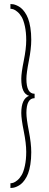

<svg xmlns="http://www.w3.org/2000/svg" viewBox="-20 -771 241 951"><path d="M31.7 160.2V136.7Q38.1 136.7 46.4 134Q54.7 131.3 66.4 121.6Q78.1 111.8 87.4 95.9Q96.7 80.1 103.3 50Q109.9 20 109.9 -19Q109.9 -60.5 97.7 -121.3Q85.4 -182.1 85.4 -210.9Q85.4 -281.7 124 -296.4Q85.4 -307.1 85.4 -380.9Q85.4 -409.7 97.7 -470Q109.9 -530.3 109.9 -571.8Q109.9 -610.8 103.3 -640.9Q96.7 -670.9 87.4 -686.8Q78.1 -702.6 66.4 -712.4Q54.7 -722.2 46.4 -724.9Q38.1 -727.5 31.7 -727.5V-751Q38.6 -751 45.9 -749.8Q53.2 -748.5 63.7 -743.9Q74.2 -739.3 83.5 -731.9Q92.8 -724.6 102.5 -710.9Q112.3 -697.3 119.1 -679.4Q126 -661.6 130.4 -634.3Q134.8 -606.9 134.8 -573.7Q134.8 -530.3 122.8 -469.2Q110.8 -408.2 110.8 -380.4Q110.8 -306.6 151.4 -306.6V-284.7Q110.8 -284.7 110.8 -211.4Q110.8 -183.6 122.8 -122.1Q134.8 -60.5 134.8 -17.1Q134.8 16.1 130.4 43.5Q126 70.8 119.1 88.6Q112.3 106.4 102.5 120.1Q92.8 133.8 83.5 141.1Q74.2 148.4 63.7 153.1Q53.2 157.7 45.9 158.9Q38.6 160.2 31.7 160.2Z"/></svg>

Font: Imbue
Style: Regular
Weight: 400
Designer: Tyler Finck
Foundry: Etcetera Type Company
Version: Version 0.910